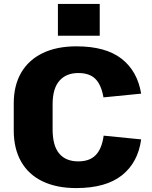

<svg xmlns="http://www.w3.org/2000/svg" viewBox="-20 -947 776 978"><path d="M368 11Q268 11 196.5 -23.5Q125 -58 87.5 -124Q50 -190 50 -283V-420Q50 -512 88 -577Q126 -642 197.5 -676.5Q269 -711 369 -711Q518 -711 599 -648Q680 -585 699 -470L507 -451Q496 -515 466 -545Q436 -575 379 -575Q317 -575 282.5 -535.5Q248 -496 248 -416V-288Q248 -205 281.5 -165Q315 -125 379 -125Q437 -125 468 -157.5Q499 -190 508 -256L699 -237Q683 -119 601 -54Q519 11 368 11ZM488 -927V-765H275V-927Z"/></svg>

Font: Pathway Extreme ExtraBold
Style: Regular
Weight: 800
Designer: Eduardo Rodriguez Tunni
Foundry: Eduardo Rodriguez Tunni
Version: Version 1.001;gftools[0.9.26]